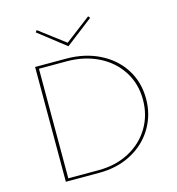

<svg xmlns="http://www.w3.org/2000/svg" viewBox="-122 -958 979 1063"><g transform="rotate(-15 367.0 -426.5)"><path d="M124 -658H302Q408 -658 492.5 -616Q577 -574 624.5 -499.5Q672 -425 672 -330Q672 -237 626.5 -161.5Q581 -86 500 -43Q419 0 316 0H124ZM316 -15Q414 -15 491 -56Q568 -97 611 -168.5Q654 -240 654 -329Q654 -420 608.5 -491.5Q563 -563 482.5 -603Q402 -643 301 -643H142V-15ZM489 -842 332 -721 177 -842 185 -853 333 -741 480 -853Z"/></g></svg>

Font: Ysabeau Thin
Style: Regular
Weight: 200
Designer: Christian Thalmann (Catharsis Fonts)
Version: Version 0.003